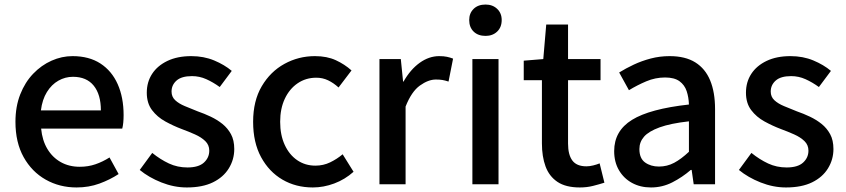

<svg xmlns="http://www.w3.org/2000/svg" viewBox="-20 -811 3723 845"><path d="M317 14Q242 14 181 -20.5Q120 -55 84 -119.5Q48 -184 48 -275Q48 -342 69 -395.5Q90 -449 126 -486.5Q162 -524 207 -544Q252 -564 299 -564Q372 -564 422 -531.5Q472 -499 498 -440.5Q524 -382 524 -304Q524 -287 522.5 -271.5Q521 -256 518 -245H161Q166 -193 188.5 -155.5Q211 -118 247.5 -97.5Q284 -77 331 -77Q368 -77 400 -88Q432 -99 462 -118L502 -45Q464 -20 417.5 -3Q371 14 317 14ZM160 -325H424Q424 -395 392.5 -434Q361 -473 301 -473Q267 -473 237 -456Q207 -439 186.5 -406Q166 -373 160 -325Z M802 14Q746 14 690.5 -8Q635 -30 595 -63L650 -138Q686 -109 723.5 -91.5Q761 -74 805 -74Q854 -74 877.5 -95.5Q901 -117 901 -148Q901 -173 883.5 -190Q866 -207 838 -219.5Q810 -232 780 -243Q743 -257 707.5 -276.5Q672 -296 649 -326.5Q626 -357 626 -403Q626 -450 649.5 -486Q673 -522 717 -543Q761 -564 822 -564Q877 -564 922.5 -545Q968 -526 1000 -499L947 -428Q918 -449 888 -462.5Q858 -476 825 -476Q779 -476 757 -456.5Q735 -437 735 -408Q735 -385 751 -370Q767 -355 793.5 -344Q820 -333 850 -321Q879 -311 907.5 -297.5Q936 -284 959 -265.5Q982 -247 996.5 -220.5Q1011 -194 1011 -155Q1011 -109 987 -70Q963 -31 917 -8.5Q871 14 802 14Z M1357 14Q1282 14 1223 -20.5Q1164 -55 1129 -119.5Q1094 -184 1094 -275Q1094 -367 1132 -431.5Q1170 -496 1232 -530Q1294 -564 1366 -564Q1419 -564 1458 -546Q1497 -528 1527 -501L1470 -426Q1448 -446 1424 -457.5Q1400 -469 1372 -469Q1326 -469 1290 -444.5Q1254 -420 1233.5 -376.5Q1213 -333 1213 -275Q1213 -217 1233 -173.5Q1253 -130 1288 -106Q1323 -82 1368 -82Q1403 -82 1433 -96.5Q1463 -111 1488 -132L1536 -55Q1498 -21 1451 -3.5Q1404 14 1357 14Z M1650 0V-551H1744L1754 -452H1756Q1786 -505 1827 -534.5Q1868 -564 1913 -564Q1933 -564 1947 -561Q1961 -558 1974 -553L1954 -452Q1939 -457 1927 -459Q1915 -461 1898 -461Q1865 -461 1828 -434.5Q1791 -408 1765 -342V0Z M2059 0V-551H2174V0ZM2117 -653Q2084 -653 2064.5 -672Q2045 -691 2045 -723Q2045 -753 2064.5 -772Q2084 -791 2117 -791Q2148 -791 2168 -772Q2188 -753 2188 -723Q2188 -691 2168 -672Q2148 -653 2117 -653Z M2532 14Q2470 14 2433.5 -10.5Q2397 -35 2381 -78.5Q2365 -122 2365 -180V-458H2285V-544L2371 -551L2384 -703H2480V-551H2623V-458H2480V-179Q2480 -130 2499 -104.5Q2518 -79 2561 -79Q2575 -79 2591 -83Q2607 -87 2619 -92L2640 -7Q2618 0 2590.5 7Q2563 14 2532 14Z M2845 14Q2798 14 2761.5 -6Q2725 -26 2704 -62Q2683 -98 2683 -146Q2683 -235 2761.5 -283.5Q2840 -332 3012 -351Q3011 -383 3002 -410Q2993 -437 2970.5 -453.5Q2948 -470 2907 -470Q2864 -470 2824 -453Q2784 -436 2748 -414L2705 -492Q2734 -510 2769 -526.5Q2804 -543 2844 -553.5Q2884 -564 2927 -564Q2996 -564 3040 -536.5Q3084 -509 3105.5 -457Q3127 -405 3127 -331V0H3033L3024 -63H3020Q2983 -31 2939 -8.5Q2895 14 2845 14ZM2880 -78Q2916 -78 2947 -94.5Q2978 -111 3012 -143V-277Q2931 -268 2883 -250.5Q2835 -233 2814.5 -209.5Q2794 -186 2794 -155Q2794 -114 2819 -96Q2844 -78 2880 -78Z M3439 14Q3383 14 3327.5 -8Q3272 -30 3232 -63L3287 -138Q3323 -109 3360.5 -91.5Q3398 -74 3442 -74Q3491 -74 3514.5 -95.5Q3538 -117 3538 -148Q3538 -173 3520.5 -190Q3503 -207 3475 -219.5Q3447 -232 3417 -243Q3380 -257 3344.5 -276.5Q3309 -296 3286 -326.5Q3263 -357 3263 -403Q3263 -450 3286.5 -486Q3310 -522 3354 -543Q3398 -564 3459 -564Q3514 -564 3559.5 -545Q3605 -526 3637 -499L3584 -428Q3555 -449 3525 -462.5Q3495 -476 3462 -476Q3416 -476 3394 -456.5Q3372 -437 3372 -408Q3372 -385 3388 -370Q3404 -355 3430.5 -344Q3457 -333 3487 -321Q3516 -311 3544.5 -297.5Q3573 -284 3596 -265.5Q3619 -247 3633.5 -220.5Q3648 -194 3648 -155Q3648 -109 3624 -70Q3600 -31 3554 -8.5Q3508 14 3439 14Z"/></svg>

Font: Noto Sans SC Medium
Style: Regular
Weight: 500
Designer: Ryoko NISHIZUKA  (kana, bopomofo & ideographs); Paul D. Hunt (Latin, Greek & Cyrillic); Sandoll Communications , Soo-you
Foundry: Adobe
Version: Version 2.004-H2;hotconv 1.0.118;makeotfexe 2.5.65603